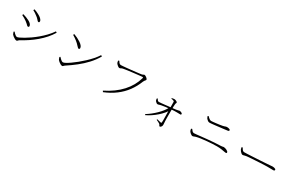

<svg xmlns="http://www.w3.org/2000/svg" viewBox="184 -2163 5557 3660"><g transform="rotate(30 2962.5 -333.0)"><path d="M288 -679 301 -704Q330 -694 362 -680Q394 -666 421 -650Q455 -630 473 -612.5Q491 -595 498.5 -580.5Q506 -566 506 -554Q506 -544 501 -537Q496 -530 485 -530Q475 -530 463.5 -541.5Q452 -553 435.5 -572Q419 -591 392 -611Q368 -631 338 -650Q308 -669 288 -679ZM864 -544 889 -528Q844 -453 784.5 -385.5Q725 -318 654 -257.5Q583 -197 504 -144.5Q425 -92 342 -47Q335 -43 328.5 -35Q322 -27 314.5 -21Q307 -15 295 -15Q282 -15 260 -26.5Q238 -38 218 -53.5Q198 -69 188 -82Q181 -92 175 -110.5Q169 -129 167 -136L184 -146Q199 -128 214 -113Q229 -98 244.5 -88.5Q260 -79 275 -79Q287 -79 322.5 -95Q358 -111 408.5 -140.5Q459 -170 519 -211.5Q579 -253 641 -305Q703 -357 760.5 -417Q818 -477 864 -544ZM151 -493 163 -517Q204 -505 234.5 -493.5Q265 -482 296 -466Q325 -452 343 -436.5Q361 -421 369.5 -405.5Q378 -390 378 -375Q378 -369 375 -364.5Q372 -360 367.5 -357Q363 -354 358 -354Q346 -354 335 -364Q324 -374 308.5 -390Q293 -406 266 -425Q240 -444 213 -460Q186 -476 151 -493Z M1194 -674Q1233 -660 1273.5 -640Q1314 -620 1348.5 -597Q1383 -574 1404 -548.5Q1425 -523 1425 -498Q1425 -485 1419 -479Q1413 -473 1403 -473Q1396 -473 1386.5 -480.5Q1377 -488 1357 -510Q1339 -531 1320.5 -548Q1302 -565 1282 -581.5Q1262 -598 1237 -615Q1212 -632 1180 -651ZM1837 -583 1862 -567Q1801 -462 1719 -373.5Q1637 -285 1540.5 -209Q1444 -133 1337 -63Q1330 -59 1323.5 -51.5Q1317 -44 1310 -38Q1303 -32 1293 -32Q1278 -32 1256 -43.5Q1234 -55 1214.5 -71.5Q1195 -88 1185 -101Q1178 -112 1172.5 -129.5Q1167 -147 1165 -155L1181 -166Q1198 -148 1213.5 -132.5Q1229 -117 1244.5 -108Q1260 -99 1275 -99Q1291 -99 1328.5 -119Q1366 -139 1417.5 -175Q1469 -211 1527 -258Q1585 -305 1643 -359Q1701 -413 1751.5 -470.5Q1802 -528 1837 -583Z M2257 -606Q2269 -606 2302 -608.5Q2335 -611 2381 -615.5Q2427 -620 2476.5 -625.5Q2526 -631 2571.5 -636Q2617 -641 2650 -645.5Q2683 -650 2694 -652Q2704 -654 2712 -658.5Q2720 -663 2727 -667Q2734 -671 2740 -671Q2749 -671 2762 -665Q2775 -659 2788 -649Q2801 -639 2810 -628Q2819 -617 2819 -608Q2819 -600 2811.5 -591Q2804 -582 2795 -570.5Q2786 -559 2779 -542Q2730 -416 2653 -312Q2576 -208 2468.5 -127Q2361 -46 2219 12L2203 -13Q2313 -67 2401 -131.5Q2489 -196 2556 -269.5Q2623 -343 2669 -425Q2715 -507 2740 -597Q2744 -611 2739.5 -614Q2735 -617 2726 -617Q2718 -617 2689.5 -614Q2661 -611 2620.5 -606.5Q2580 -602 2535 -596.5Q2490 -591 2447.5 -585.5Q2405 -580 2372.5 -575Q2340 -570 2326 -567Q2304 -563 2288.5 -553Q2273 -543 2259 -543Q2247 -543 2230.5 -554Q2214 -565 2200 -579Q2186 -593 2181 -603Q2177 -611 2174 -622.5Q2171 -634 2169 -655L2190 -663Q2199 -646 2215 -626Q2231 -606 2257 -606Z M3376 -59Q3398 -54 3423 -47Q3448 -40 3464 -38Q3478 -36 3480 -49Q3482 -64 3482 -103.5Q3482 -143 3481 -192Q3480 -241 3479.5 -287Q3479 -333 3479 -363Q3479 -386 3479 -411.5Q3479 -437 3478.5 -460.5Q3478 -484 3478 -499Q3478 -510 3473.5 -514Q3469 -518 3459 -522Q3449 -526 3437 -528.5Q3425 -531 3411 -532L3412 -546Q3422 -548 3435.5 -551.5Q3449 -555 3464 -555Q3481 -555 3497.5 -548.5Q3514 -542 3525 -534Q3536 -526 3536 -519Q3536 -506 3531 -500Q3526 -494 3524 -471Q3522 -452 3521 -423.5Q3520 -395 3520 -372Q3520 -347 3520 -311Q3520 -275 3520 -236Q3520 -197 3520.5 -162.5Q3521 -128 3522 -105Q3524 -70 3525.5 -53.5Q3527 -37 3527 -23Q3527 -9 3521 5Q3515 19 3505 28.5Q3495 38 3484 38Q3475 38 3470.5 31Q3466 24 3462.5 15Q3459 6 3452 0Q3436 -13 3412 -24Q3388 -35 3369 -45ZM3169 -401 3184 -405Q3197 -383 3208 -371.5Q3219 -360 3234 -360Q3253 -360 3285.5 -363Q3318 -366 3357 -370.5Q3396 -375 3434 -379Q3472 -383 3502 -386Q3558 -392 3589 -396.5Q3620 -401 3634 -404.5Q3648 -408 3653 -410Q3658 -412 3662 -412Q3673 -412 3684 -409Q3695 -406 3705 -401Q3715 -396 3721 -389.5Q3727 -383 3727 -375Q3727 -368 3722.5 -363Q3718 -358 3710 -358Q3682 -358 3631.5 -359.5Q3581 -361 3498 -353Q3445 -348 3392 -340.5Q3339 -333 3302 -326Q3278 -322 3264.5 -315.5Q3251 -309 3234 -309Q3224 -309 3211 -317.5Q3198 -326 3187.5 -338Q3177 -350 3174 -358Q3171 -366 3170 -379Q3169 -392 3169 -401ZM3135 -11 3125 -29Q3174 -59 3224.5 -98.5Q3275 -138 3321 -183Q3367 -228 3403.5 -274.5Q3440 -321 3461 -365L3503 -366L3501 -334Q3480 -291 3441 -245Q3402 -199 3351.5 -155Q3301 -111 3245 -73.5Q3189 -36 3135 -11Z M4647 -542Q4593 -535 4542 -529Q4491 -523 4445.5 -517.5Q4400 -512 4363.5 -508Q4327 -504 4302.5 -502Q4278 -500 4268 -500Q4247 -500 4228 -514Q4209 -528 4197 -542Q4191 -552 4186 -562Q4181 -572 4174 -591L4193 -601Q4222 -570 4241.5 -557Q4261 -544 4280 -544Q4294 -544 4323.5 -547Q4353 -550 4389.5 -554.5Q4426 -559 4461 -564Q4496 -569 4520 -574Q4547 -580 4558.5 -584.5Q4570 -589 4578 -592Q4586 -595 4600 -595Q4611 -595 4623.5 -593.5Q4636 -592 4647.5 -588.5Q4659 -585 4666.5 -579.5Q4674 -574 4674 -566Q4674 -556 4667.5 -550Q4661 -544 4647 -542ZM4022 -225 4043 -233Q4057 -213 4073 -195.5Q4089 -178 4114 -178Q4125 -178 4164.5 -182Q4204 -186 4263 -192.5Q4322 -199 4392 -206Q4462 -213 4535.5 -218Q4609 -223 4676 -225Q4695 -226 4706.5 -228Q4718 -230 4725 -232Q4732 -234 4737 -234Q4751 -234 4769 -229Q4787 -224 4804 -216Q4821 -208 4832.5 -197Q4844 -186 4844 -174Q4844 -164 4838 -160.5Q4832 -157 4821 -157Q4811 -157 4783.5 -163Q4756 -169 4714 -175Q4672 -181 4617 -181Q4575 -181 4517.5 -178Q4460 -175 4397 -169Q4334 -163 4276.5 -155Q4219 -147 4178 -136Q4153 -130 4142 -123Q4131 -116 4114 -116Q4104 -116 4092 -122.5Q4080 -129 4068.5 -138.5Q4057 -148 4048 -158Q4039 -168 4035 -175Q4030 -184 4027 -195.5Q4024 -207 4022 -225Z M5054 -408Q5063 -392 5072.5 -377Q5082 -362 5094.5 -352.5Q5107 -343 5125 -343Q5146 -343 5187 -344.5Q5228 -346 5280 -349Q5332 -352 5386.5 -355Q5441 -358 5490 -361Q5539 -364 5573 -366.5Q5607 -369 5617 -369Q5667 -372 5689.5 -375Q5712 -378 5731 -378Q5746 -378 5763 -374.5Q5780 -371 5791.5 -364Q5803 -357 5803 -346Q5803 -336 5797 -329.5Q5791 -323 5768 -323Q5743 -323 5714.5 -324Q5686 -325 5643 -325Q5626 -325 5583.5 -323.5Q5541 -322 5486 -319Q5431 -316 5375.5 -312.5Q5320 -309 5274.5 -306Q5229 -303 5207 -300Q5182 -297 5167.5 -293Q5153 -289 5143 -286Q5133 -283 5120 -283Q5109 -283 5093 -295Q5077 -307 5063.5 -323.5Q5050 -340 5044 -354Q5039 -367 5036.5 -377.5Q5034 -388 5032 -401Z"/></g></svg>

Font: Noto Serif SC
Style: Regular
Weight: 200
Designer: Ryoko NISHIZUKA 西塚涼子 (kana & ideographs); Frank Grießhammer (Latin, Greek & Cyrillic); Wenlong ZHANG 张文龙 (bopomofo); San
Foundry: Adobe
Version: Version 2.001;hotconv 1.1.0;makeotfexe 2.6.0